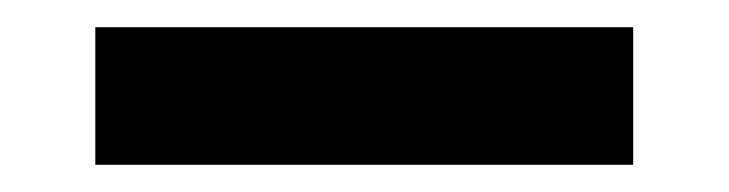

<svg xmlns="http://www.w3.org/2000/svg" viewBox="-20 -354 535 141"><path d="M50 -334H445V-233H50Z"/></svg>

Font: Trirong Black
Style: Regular
Weight: 900
Designer: Katatrad Team
Foundry: CadsonDemak
Version: Version 1.001